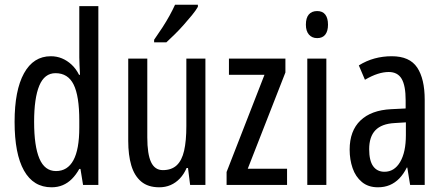

<svg xmlns="http://www.w3.org/2000/svg" viewBox="-20 -786 1888 816"><path d="M199 10Q122 10 82 -61Q42 -132 42 -268Q42 -402 82 -474.5Q122 -547 196 -547Q221 -547 243 -538Q265 -529 284 -511.5Q303 -494 316 -468H320Q319 -491 318 -508.5Q317 -526 317 -542V-760H398V0H333L322 -68H317Q303 -43 285.5 -25.5Q268 -8 246.5 1Q225 10 199 10ZM218 -59Q267 -59 292 -105Q317 -151 317 -244V-274Q317 -378 293 -426.5Q269 -475 216 -475Q169 -475 147 -422Q125 -369 125 -268Q125 -165 147.5 -112Q170 -59 218 -59Z M853 -537V0H788L779 -72H773Q762 -46 744.5 -27.5Q727 -9 705 0.5Q683 10 657 10Q609 10 580 -14.5Q551 -39 538 -83Q525 -127 525 -187V-537H606V-202Q606 -131 622 -97Q638 -63 672 -63Q709 -63 731 -83.5Q753 -104 762.5 -145.5Q772 -187 772 -251V-537ZM821 -757Q812 -741 795.5 -721Q779 -701 760 -679.5Q741 -658 721.5 -639Q702 -620 687 -606H635V-617Q654 -644 670.5 -669.5Q687 -695 700.5 -719.5Q714 -744 724 -766H821Z M1200 0H943V-55L1104 -468H953V-537H1193V-478L1033 -69H1200Z M1367 -537V0H1286V-537ZM1328 -739Q1351 -739 1362.5 -724Q1374 -709 1374 -681Q1374 -654 1362.5 -639Q1351 -624 1328 -624Q1306 -624 1293 -639Q1280 -654 1280 -681Q1280 -710 1292.5 -724.5Q1305 -739 1328 -739Z M1645 -547Q1721 -547 1753 -499Q1785 -451 1785 -362V0H1723L1711 -74H1709Q1695 -46 1677 -27.5Q1659 -9 1636.5 0.5Q1614 10 1586 10Q1545 10 1518 -12.5Q1491 -35 1478.5 -71.5Q1466 -108 1466 -150Q1466 -230 1512 -274Q1558 -318 1643 -322L1704 -325V-360Q1704 -422 1687 -451Q1670 -480 1632 -480Q1610 -480 1585 -472Q1560 -464 1531 -447L1505 -508Q1537 -528 1572 -537.5Q1607 -547 1645 -547ZM1657 -263Q1602 -260 1575.5 -232.5Q1549 -205 1549 -152Q1549 -103 1566 -79.5Q1583 -56 1614 -56Q1656 -56 1680.5 -97.5Q1705 -139 1705 -212V-266Z"/></svg>

Font: Noto Sans Arabic ExtraCondensed
Style: Regular
Weight: 400
Width: 2
Designer: Monotype Design Team, Nadine Chahine, Nizar Qandah and Khaled Hosny
Foundry: Monotype Imaging Inc.
Version: Version 2.012